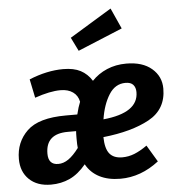

<svg xmlns="http://www.w3.org/2000/svg" viewBox="-57 -874 870 943"><g transform="rotate(-5 378.5 -402.5)"><path d="M406 -475Q437 -508 480.5 -526.5Q524 -545 576 -545Q656 -545 701.5 -506Q747 -467 747 -407Q747 -305 660.5 -257.5Q574 -210 433 -195Q434 -138 454.5 -113Q475 -88 517 -88Q548 -88 577 -99.5Q606 -111 640 -135L689 -53Q600 16 499 16Q439 16 396 -6Q353 -28 330 -70Q292 -24 249.5 -4.5Q207 15 157 15Q89 15 49.5 -23Q10 -61 10 -124Q10 -207 67 -262Q124 -317 259 -317H315Q324 -354 334 -378Q328 -409 304 -426Q280 -443 243 -443Q191 -443 116 -417L97 -509Q185 -545 265 -545Q317 -545 350.5 -527.5Q384 -510 406 -475ZM441 -282Q614 -299 614 -401Q614 -424 602 -437.5Q590 -451 564 -451Q513 -451 482.5 -402.5Q452 -354 441 -282ZM261 -236Q152 -236 152 -138Q152 -83 201 -83Q227 -83 251.5 -100Q276 -117 303 -153Q301 -166 301 -200Q301 -227 302 -236ZM569 -719 349 -628 316 -695 523 -821Z"/></g></svg>

Font: Fira Sans Condensed SemiBold
Style: Italic
Weight: 600
Width: 3
Italic angle: -8°
Designer: bBox Type GmbH & Carrois Corporate GbR & Edenspiekermann AG
Foundry: bBox Type GmbH & Carrois Corporate GbR & Edenspiekermann AG
Version: Version 4.301